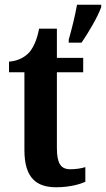

<svg xmlns="http://www.w3.org/2000/svg" viewBox="-20 -780 447 810"><path d="M270 -613V-600H324C353 -642 392 -708 407 -750V-760H305C297 -715 282 -654 270 -613ZM217 10C277 10 320 -4 340 -13V-75C321 -69 299 -66 276 -66C235 -66 220 -93 220 -156V-475H331V-536H220V-659H145C136 -612 122 -583 106 -562C88 -541 59 -523 18 -520V-475H83V-147C83 -30 133 10 217 10Z"/></svg>

Font: Noto Serif Armenian Condensed
Style: Bold
Weight: 700
Width: 3
Designer: Monotype Design Team
Foundry: Monotype Imaging Inc.
Version: Version 2.008